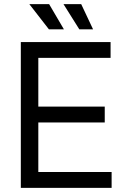

<svg xmlns="http://www.w3.org/2000/svg" viewBox="-20 -902 603 922"><path d="M80 0V-700H511V-624H164V-390H483V-314H164V-76H516V0ZM215 -761 121 -882H216L287 -761ZM361 -761 285 -882H370L427 -761Z"/></svg>

Font: Space Grotesk
Style: Regular
Weight: 400
Designer: Florian Karsten
Foundry: Florian Karsten
Version: Version 2.000